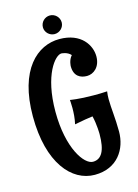

<svg xmlns="http://www.w3.org/2000/svg" viewBox="-131 -924 735 1026"><g transform="rotate(-15 236.5 -410.5)"><path d="M447 -158C447 -232 438 -290 438 -340C438 -354 439 -368 441 -382C414 -380 389 -380 367 -380C284 -380 237 -389 237 -389C237 -389 239 -370 239 -344C239 -318 237 -285 230 -256C274 -265 308 -270 331 -273C343 -225 343 -172 343 -172C343 -81 319 -38 271 -38C223 -38 146 -144 146 -348C146 -552 223 -641 257 -641C257 -641 290 -640 309 -618C288 -595 288 -561 288 -561C288 -506 323 -489 359 -489C395 -489 434 -518 434 -578C434 -638 388 -718 266 -718C144 -718 23 -614 23 -355C23 -96 136 32 263 32C389 32 447 -62 447 -158ZM302 -801C302 -830 278 -853 250 -853C222 -853 198 -830 198 -801C198 -773 222 -750 250 -750C278 -750 302 -773 302 -801Z"/></g></svg>

Font: Rum Raisin
Style: Regular
Weight: 400
Designer: Astigmatic (AOETI)
Foundry: Astigmatic (AOETI)
Version: Version 1.000